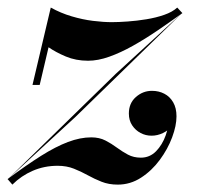

<svg xmlns="http://www.w3.org/2000/svg" viewBox="-54 -490 534 520"><path d="M-33 -4.5 259.5 -290 439.5 -455 150 -173ZM-20.5 10 -33.5 -5Q17 -42.5 57 -67.8Q97 -93 130.2 -105.5Q163.5 -118 193 -118Q215 -118 231.5 -109.5Q248 -101 262.5 -90.2Q277 -79.5 292.5 -71.2Q308 -63 327.5 -63Q351.5 -63 368.5 -80.2Q385.5 -97.5 394.8 -123.5Q404 -149.5 404 -175H423Q422 -160.5 412.2 -148.8Q402.5 -137 387.5 -129.8Q372.5 -122.5 356.5 -122.5Q340.5 -122.5 326.8 -129.8Q313 -137 304 -150.5Q295 -164 295 -182.5Q295 -210.5 314 -227.2Q333 -244 357.5 -244Q376 -244 391 -236.2Q406 -228.5 415 -213Q424 -197.5 424 -175Q424 -149.5 412.2 -118Q400.5 -86.5 378.8 -57Q357 -27.5 328 -8.8Q299 10 265 10Q240.5 10 221 2.2Q201.5 -5.5 183.5 -15.5Q165.5 -25.5 146 -33.2Q126.5 -41 102 -41Q66 -41 34.8 -27.5Q3.5 -14 -20.5 10ZM34 -260 83.5 -469.5Q110.5 -454.5 140 -445.8Q169.5 -437 197.8 -433.5Q226 -430 249 -430Q267 -430 291.8 -431.8Q316.5 -433.5 342.5 -437.8Q368.5 -442 390.8 -449.8Q413 -457.5 426 -469.5L440 -454.5Q406.5 -430.5 372.8 -407.5Q339 -384.5 306 -366Q273 -347.5 242.2 -336.5Q211.5 -325.5 184.5 -325.5Q151.5 -325.5 124.2 -337Q97 -348.5 77.5 -362L53.5 -260Z"/></svg>

Font: Bodoni Moda 11pt SemiBold
Style: Italic
Weight: 600
Italic angle: -13°
Designer: Owen Earl
Foundry: indestructible type
Version: Version 2.004